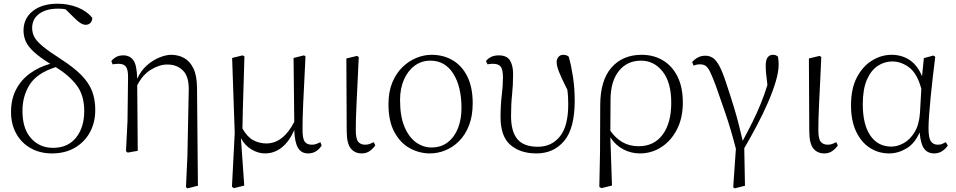

<svg xmlns="http://www.w3.org/2000/svg" viewBox="-20 -820 5198 1044"><path d="M263.2 14.2Q197.3 14.2 147 -14.2Q96.7 -42.5 68.4 -93.3Q40 -144 40 -210.9Q40 -280.8 67.4 -333.3Q94.7 -385.7 142.8 -420.7Q190.9 -455.6 252.9 -473.1Q195.8 -508.8 164.3 -537.8Q132.8 -566.9 120.4 -594.5Q107.9 -622.1 107.9 -653.8Q107.9 -720.2 158.4 -760Q209 -799.8 293 -799.8Q351.6 -799.8 401.9 -779.8Q452.1 -759.8 481.9 -723.1Q481.9 -706.5 471.9 -695.8Q461.9 -685.1 445.8 -685.1Q421.9 -685.1 389.2 -717.8L336.9 -769Q327.1 -771.5 316.7 -772.2Q306.2 -772.9 294.9 -772.9Q231.4 -772.9 193.1 -744.9Q154.8 -716.8 154.8 -668Q154.8 -642.1 166.7 -619.1Q178.7 -596.2 213.1 -567.6Q247.6 -539.1 314.9 -496.1Q381.8 -452.6 422.1 -411.9Q462.4 -371.1 480.2 -325.7Q498 -280.3 498 -223.1Q498 -153.3 468.5 -99.9Q439 -46.4 386 -16.1Q333 14.2 263.2 14.2ZM283.2 -455.1Q181.6 -422.9 141.8 -360.4Q102.1 -297.9 102.1 -216.8Q102.1 -120.1 148.9 -68.1Q195.8 -16.1 268.1 -16.1Q349.1 -16.1 393.6 -71.8Q438 -127.4 438 -215.8Q438 -303.2 395.8 -357.7Q353.5 -412.1 283.2 -455.1Z M991.2 198.2 999 29.8 1006.3 -330.1Q1007.8 -403.3 975.1 -436.3Q942.4 -469.2 889.2 -469.2Q846.7 -469.2 800.8 -441.2Q754.9 -413.1 726.1 -356L729 0L674.3 9.8L665 2L673.3 -161.1L676.3 -401.9Q676.3 -441.9 664.6 -457.5Q652.8 -473.1 625 -473.1Q610.4 -473.1 592.3 -470.2L585.4 -487.8Q594.2 -500 610.6 -509.5Q627 -519 650.4 -519Q684.6 -519 704.3 -493.7Q724.1 -468.3 726.1 -392.1Q746.1 -436 779.1 -464.8Q812 -493.7 847.7 -507.8Q883.3 -522 911.1 -522Q948.7 -522 980.5 -504.9Q1012.2 -487.8 1031.5 -448.5Q1050.8 -409.2 1051.3 -341.8L1056.2 189.9L1000 204.1Z M1420.4 14.2Q1383.3 14.2 1347.2 -7.6Q1311 -29.3 1290 -68.8L1308.1 189L1252.4 203.1L1241.2 195.8L1256.3 -96.2L1242.2 -504.9L1299.3 -519L1309.1 -513.2Q1306.2 -413.6 1304 -343.5Q1301.8 -273.4 1300.3 -220.9Q1298.8 -168.5 1298.3 -121.1Q1324.2 -75.2 1357.2 -57.6Q1390.1 -40 1428.2 -40Q1519.5 -40 1580.1 -157.2L1576.2 -504.9L1633.3 -519L1641.1 -513.2Q1637.2 -427.7 1634 -366Q1630.9 -304.2 1628.7 -259.3Q1626.5 -214.4 1625.7 -179.9Q1625 -145.5 1625 -115.2Q1625 -64.9 1637.5 -49.1Q1649.9 -33.2 1675.3 -33.2Q1690.4 -33.2 1701.2 -37.6Q1711.9 -42 1722.2 -46.9L1729 -28.8Q1718.8 -11.7 1700.2 1.2Q1681.6 14.2 1655.3 14.2Q1618.7 14.2 1600.6 -15.6Q1582.5 -45.4 1580.1 -112.8Q1553.2 -51.3 1512.7 -18.6Q1472.2 14.2 1420.4 14.2Z M1947.3 14.2Q1909.2 14.2 1887.2 -12.9Q1865.2 -40 1865.2 -108.9L1863.3 -502L1921.4 -516.1L1930.7 -509.8Q1926.8 -424.3 1923.8 -362.5Q1920.9 -300.8 1918.7 -256.3Q1916.5 -211.9 1915.5 -178.2Q1914.6 -144.5 1914.6 -113.8Q1914.6 -64.5 1928 -48.8Q1941.4 -33.2 1965.3 -33.2Q1980.5 -33.2 1991.2 -37.6Q2002 -42 2012.2 -46.9L2020.5 -29.8Q2011.2 -14.2 1992.2 0Q1973.1 14.2 1947.3 14.2Z M2318.4 14.2Q2260.3 14.2 2208.7 -13.9Q2157.2 -42 2124.8 -101.3Q2092.3 -160.6 2092.3 -253.9Q2092.3 -320.8 2113 -371.1Q2133.8 -421.4 2168.2 -454.8Q2202.6 -488.3 2243.9 -505.1Q2285.2 -522 2326.7 -522Q2391.1 -522 2441.7 -492.2Q2492.2 -462.4 2521.2 -403.8Q2550.3 -345.2 2550.3 -258.8Q2550.3 -189 2530 -137.5Q2509.8 -85.9 2475.8 -52.2Q2441.9 -18.6 2400.9 -2.2Q2359.9 14.2 2318.4 14.2ZM2325.7 -18.1Q2378.4 -18.1 2415 -46.6Q2451.7 -75.2 2470.5 -123.5Q2489.3 -171.9 2489.3 -231.9Q2489.3 -349.1 2444.6 -419.7Q2399.9 -490.2 2320.3 -490.2Q2272 -490.2 2234.9 -462.9Q2197.8 -435.5 2176.5 -387.2Q2155.3 -338.9 2155.3 -275.9Q2155.3 -187.5 2179.4 -130.4Q2203.6 -73.2 2242.4 -45.7Q2281.2 -18.1 2325.7 -18.1Z M2897 14.2Q2809.1 14.2 2755.4 -32Q2701.7 -78.1 2701.7 -183.1Q2701.7 -246.1 2708.3 -301.5Q2714.8 -356.9 2714.8 -397.9Q2714.8 -440.9 2703.1 -457Q2691.4 -473.1 2660.6 -473.1Q2642.6 -473.1 2630.9 -470.2L2622.6 -487.8Q2632.3 -501.5 2650.1 -510.3Q2668 -519 2691.9 -519Q2735.4 -519 2752.7 -491.9Q2770 -464.8 2770 -417Q2770 -357.9 2764.4 -306.2Q2758.8 -254.4 2758.8 -189Q2758.8 -104.5 2793.5 -63.2Q2828.1 -22 2904.8 -22Q2979 -22 3024.4 -77.9Q3069.8 -133.8 3069.8 -252.9Q3069.8 -272.5 3068.8 -291.3Q3067.9 -310.1 3064.9 -332Q3031.7 -397.9 3019.3 -429.9Q3006.8 -461.9 3006.8 -481.9Q3006.8 -499 3016.8 -510.5Q3026.9 -522 3042 -522Q3062 -522 3072.8 -511.2Q3086.4 -462.4 3095.7 -401.1Q3105 -339.8 3105 -272.9Q3105 -122.1 3047.9 -54Q2990.7 14.2 2897 14.2Z M3238.8 195.8 3242.7 4.9 3243.7 -246.1Q3243.7 -382.3 3304.4 -452.1Q3365.2 -522 3468.8 -522Q3534.2 -522 3584.7 -491.7Q3635.3 -461.4 3664.1 -403.6Q3692.9 -345.7 3692.9 -262.2Q3692.9 -178.2 3660.9 -116.2Q3628.9 -54.2 3575.9 -20Q3522.9 14.2 3460 14.2Q3411.1 14.2 3368.9 -8.1Q3326.7 -30.3 3298.8 -73.2L3307.6 189L3250 203.1ZM3298.8 -108.9Q3327.1 -68.4 3365.2 -46.6Q3403.3 -24.9 3452.6 -24.9Q3536.6 -24.9 3583.3 -88.1Q3629.9 -151.4 3629.9 -261.2Q3629.9 -372.1 3583 -431.2Q3536.1 -490.2 3465.8 -490.2Q3390.6 -490.2 3345.7 -434.8Q3300.8 -379.4 3299.8 -280.8Z M3966.8 198.2 3981.4 -11.2Q3953.1 -120.6 3924.6 -203.4Q3896 -286.1 3872.6 -353Q3854 -402.8 3841.8 -428Q3829.6 -453.1 3817.4 -461.7Q3805.2 -470.2 3786.6 -470.2Q3767.1 -470.2 3751.5 -462.9L3743.7 -482.9Q3757.8 -498.5 3775.4 -507.8Q3793 -517.1 3815.4 -517.1Q3836.9 -517.1 3855 -505.9Q3873 -494.6 3890.1 -463.9Q3907.2 -433.1 3926.8 -374Q3946.3 -316.4 3970.5 -237.8Q3994.6 -159.2 4018.6 -54.2Q4049.3 -111.3 4073 -159.4Q4096.7 -207.5 4116.2 -255.1Q4135.7 -302.7 4152.8 -357.9Q4147.5 -401.4 4145.5 -422.6Q4143.6 -443.8 4143.6 -461.9Q4143.6 -494.1 4154.1 -508.1Q4164.6 -522 4182.6 -522Q4193.8 -522 4199.7 -519Q4205.6 -516.1 4210.4 -511.2Q4213.9 -490.2 4213.9 -469.2Q4213.9 -429.7 4198.2 -377Q4182.6 -324.2 4156.2 -263.4Q4129.9 -202.6 4096.2 -138.9Q4062.5 -75.2 4026.9 -14.2L4030.8 189.9L3975.6 204.1Z M4462.4 14.2Q4424.3 14.2 4402.3 -12.9Q4380.4 -40 4380.4 -108.9L4378.4 -502L4436.5 -516.1L4445.8 -509.8Q4441.9 -424.3 4439 -362.5Q4436 -300.8 4433.8 -256.3Q4431.6 -211.9 4430.7 -178.2Q4429.7 -144.5 4429.7 -113.8Q4429.7 -64.5 4443.1 -48.8Q4456.5 -33.2 4480.5 -33.2Q4495.6 -33.2 4506.3 -37.6Q4517.1 -42 4527.3 -46.9L4535.6 -29.8Q4526.4 -14.2 4507.3 0Q4488.3 14.2 4462.4 14.2Z M4815.4 14.2Q4755.9 14.2 4709 -16.6Q4662.1 -47.4 4634.8 -105.7Q4607.4 -164.1 4607.4 -247.1Q4607.4 -339.4 4639.9 -400.4Q4672.4 -461.4 4722.9 -491.7Q4773.4 -522 4827.6 -522Q4882.3 -522 4924.8 -494.6Q4967.3 -467.3 4993.7 -405.8L5003.4 -503.9L5055.7 -518.1L5065.4 -511.2Q5059.1 -460.9 5052.5 -404.3Q5045.9 -347.7 5040.5 -293.2Q5035.2 -238.8 5032 -194.1Q5028.8 -149.4 5028.8 -123Q5028.8 -70.3 5041.7 -51.8Q5054.7 -33.2 5078.6 -33.2Q5092.8 -33.2 5102.5 -37.1Q5112.3 -41 5122.6 -46.9L5133.8 -28.8Q5121.6 -10.3 5102.5 2Q5083.5 14.2 5059.6 14.2Q5024.4 14.2 5005.1 -11.5Q4985.8 -37.1 4980.5 -100.1Q4953.6 -39.1 4908.2 -12.5Q4862.8 14.2 4815.4 14.2ZM4989.7 -336.9Q4967.3 -420.4 4923.8 -453.1Q4880.4 -485.8 4831.5 -485.8Q4789.6 -485.8 4753.2 -462.2Q4716.8 -438.5 4694.1 -387.2Q4671.4 -335.9 4671.4 -252.9Q4671.4 -142.6 4712.6 -82.8Q4753.9 -22.9 4826.7 -22.9Q4859.9 -22.9 4894.3 -42Q4928.7 -61 4953.4 -101.8Q4978 -142.6 4982.4 -207Z"/></svg>

Font: Source Han Serif TW ExtraLight
Style: Regular
Weight: 250
Designer: Ryoko NISHIZUKA Ë•øÂ°öÊ∂ºÂ≠ê (kana & ideographs); Frank Grie√ühammer (Latin, Greek & Cyrillic); Wenlong ZHANG Âº†ÊñáÈæô 
Foundry: Adobe
Version: Version 2.003;hotconv 1.1.1;makeotfexe 2.6.0